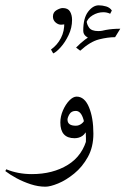

<svg xmlns="http://www.w3.org/2000/svg" viewBox="-45 -540 472 721"><path d="M305.7 -38.1Q305.7 12.2 284.9 49.6Q264.2 86.9 233.6 111.8Q203.1 136.7 173.3 148.9Q143.6 161.1 125.5 161.1Q98.6 161.1 70.3 151.9Q42 142.6 17.1 129.2Q-7.8 115.7 -24.9 102.5L-21.5 95.7Q22.5 113.8 74.7 113.8Q153.3 113.8 209.7 79.1Q266.1 44.4 282.7 -24.9ZM271 42Q277.8 15.6 277.8 -19Q277.8 -58.1 268.6 -90.8Q259.3 -123.5 239.7 -123.5Q223.1 -123.5 215.8 -111.1Q208.5 -98.6 208.5 -90.8Q208.5 -67.9 239.7 -67.9Q252 -67.9 262.2 -76.2Q272.5 -84.5 273.9 -95.7L285.2 -61.5Q277.3 -38.6 264.6 -29.8Q252 -21 234.9 -21Q181.6 -21 181.6 -80.1Q181.6 -103 191.4 -125.5Q201.2 -147.9 215.3 -162.6Q229.5 -177.2 242.7 -177.2Q272.5 -177.2 289.1 -137.5Q305.7 -97.7 305.7 -38.1Q299.8 -13.7 291 5.9Q282.2 25.4 271 42ZM295.9 -393.1Q288.1 -395.5 277.8 -403.6Q267.6 -411.6 267.6 -424.8Q267.6 -472.2 285.9 -496.1Q304.2 -520 325.7 -520Q339.4 -520 353.5 -515.9Q367.7 -511.7 375 -500.5L368.7 -488.3Q356.9 -494.1 342.8 -494.1Q321.8 -494.1 302.5 -482.4Q283.2 -470.7 278.3 -451.7L280.3 -462.9Q280.3 -449.7 289.3 -436.5Q298.3 -423.3 324.2 -423.3Q332 -423.3 340.8 -424.8ZM406.7 -432.1 387.2 -400.4Q359.9 -400.4 326.9 -392.1Q293.9 -383.8 256.3 -349.6L240.7 -361.3Q273.9 -395.5 310.1 -413.8Q346.2 -432.1 406.7 -432.1ZM154.8 -339.4 146.5 -354Q170.4 -371.1 183.8 -397.2Q197.3 -423.3 196.3 -454.6L197.3 -450.7Q198.2 -448.7 193.1 -448Q188 -447.3 184.1 -447.3Q173.3 -447.3 163.6 -455.8Q153.8 -464.4 153.8 -478Q153.8 -494.1 167.5 -502Q181.2 -509.8 190.4 -509.8Q210.4 -509.8 218 -496.6Q225.6 -483.4 225.6 -465.3Q225.6 -435.5 212.6 -408.4Q199.7 -381.3 183.1 -362.8Q166.5 -344.2 154.8 -339.4Z"/></svg>

Font: Lateef ExtraLight
Style: Regular
Weight: 200
Designer: SIL International
Foundry: SIL International
Version: Version 4.200